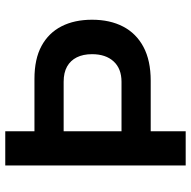

<svg xmlns="http://www.w3.org/2000/svg" viewBox="-18 -708 726 730"><g transform="rotate(-90 345.0 -343.0)"><path d="M81 0V-686H211V-575H410Q486 -575 535.5 -548Q585 -521 610 -472Q635 -423 635 -356Q635 -288 609 -238Q583 -188 531.5 -160.5Q480 -133 403 -133H211V0ZM211 -244H399Q449 -244 476.5 -274Q504 -304 504 -356Q504 -390 492 -414Q480 -438 457 -451Q434 -464 399 -464H211Z"/></g></svg>

Font: Archivo SemiBold
Style: Regular
Weight: 600
Designer: Hector Gatti
Foundry: Omnibus-Type
Version: Version 2.001